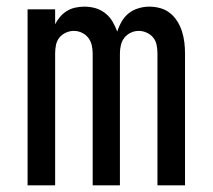

<svg xmlns="http://www.w3.org/2000/svg" viewBox="-20 -558 640 578"><path d="M63 0V-530H146V-485Q152 -497 161 -507.5Q170 -518 181.5 -525Q193 -532 206.5 -535Q220 -538 234 -538Q234 -538 234 -538Q234 -538 234 -538Q251 -538 267 -533.5Q283 -529 296.5 -518.5Q310 -508 318.5 -493.5Q327 -479 333 -463Q338 -479 346.5 -493.5Q355 -508 367.5 -518Q380 -528 396.5 -533Q413 -538 429 -538Q429 -538 429 -538Q429 -538 429 -538Q446 -538 462.5 -533.5Q479 -529 492 -518.5Q505 -508 514 -493.5Q523 -479 528 -463Q533 -447 535 -430.5Q537 -414 537 -397V0H454V-397Q454 -410 451.5 -422.5Q449 -435 441.5 -444.5Q434 -454 422 -459.5Q410 -465 398 -465Q385 -465 373.5 -459.5Q362 -454 354.5 -444.5Q347 -435 344 -422.5Q341 -410 341 -397V0H259V-397Q259 -410 256 -422.5Q253 -435 245.5 -444.5Q238 -454 226.5 -459.5Q215 -465 202 -465Q190 -465 178 -459.5Q166 -454 158.5 -444.5Q151 -435 148.5 -422.5Q146 -410 146 -397V0Z"/></svg>

Font: Iosevka Mono
Style: Regular
Weight: 400
Designer: Belleve Invis
Foundry: Belleve Invis
Version: Version 11.1.1